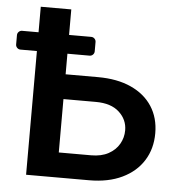

<svg xmlns="http://www.w3.org/2000/svg" viewBox="-70 -777 792 828"><g transform="rotate(5 326.0 -363.5)"><path d="M73.2 -727.3H205.3V-108H345.5Q389.6 -108 420.1 -124.6Q450.6 -141.3 466.4 -168.7Q482.2 -196 482.2 -228Q482.2 -274.1 446.9 -306.6Q411.6 -339.1 345.5 -339.1H160.9V-446.4H345.5Q429 -446.4 488.8 -419.2Q548.7 -392 580.6 -342.7Q612.6 -293.3 612.6 -226.6Q612.6 -159.4 580.6 -108.5Q548.7 -57.5 488.8 -28.8Q429 0 345.5 0H73.2ZM-18.5 -556.1V-596.2Q-18.5 -604.8 -12.4 -610.8Q-6.4 -616.8 2.1 -616.8H300.8Q309.7 -616.8 315.7 -610.8Q321.7 -604.8 321.7 -596.2V-556.1Q321.7 -547.6 315.7 -541.5Q309.7 -535.5 300.8 -535.5H2.1Q-6.4 -535.5 -12.4 -541.5Q-18.5 -547.6 -18.5 -556.1Z"/></g></svg>

Font: DeltaSans SemiBold
Style: Regular
Weight: 600
Designer: Rasmus Andersson
Foundry: rsms
Version: Version 3.012